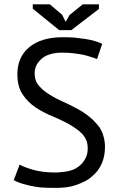

<svg xmlns="http://www.w3.org/2000/svg" viewBox="-20 -870 559 901"><path d="M378.9 -123Q373 -112.3 365.2 -103.5Q357.4 -94.7 346.7 -86.9Q335.9 -79.1 324.2 -74.2Q311.5 -69.3 297.9 -66.4Q283.2 -63.5 268.6 -62.5Q253.9 -60.5 237.3 -60.5Q209 -60.5 185.5 -63.5Q161.1 -66.4 138.7 -72.3Q117.2 -78.1 99.6 -85Q83 -90.8 72.3 -97.7Q72.3 -96.7 71.3 -95.7Q71.3 -95.7 71.3 -94.7Q71.3 -94.7 70.3 -93.8Q70.3 -93.8 70.3 -92.8Q70.3 -92.8 69.3 -91.8Q69.3 -91.8 69.3 -90.8Q69.3 -90.8 69.3 -89.8Q69.3 -89.8 68.4 -88.9Q68.4 -88.9 68.4 -87.9Q68.4 -87.9 68.4 -86.9Q68.4 -86.9 67.4 -85.9Q67.4 -85.9 67.4 -85Q67.4 -85 67.4 -84Q67.4 -84 66.4 -84Q66.4 -84 66.4 -83Q66.4 -83 66.4 -82Q66.4 -82 65.4 -81.1Q65.4 -81.1 65.4 -79.1Q65.4 -79.1 64.5 -78.1Q64.5 -78.1 64.5 -77.1Q64.5 -77.1 64.5 -77.1Q64.5 -77.1 63.5 -76.2Q63.5 -76.2 63.5 -75.2Q63.5 -75.2 63.5 -74.2Q63.5 -74.2 62.5 -73.2Q62.5 -73.2 62.5 -72.3Q62.5 -72.3 62.5 -72.3Q62.5 -71.3 61.5 -70.3Q61.5 -70.3 61.5 -69.3Q61.5 -69.3 61.5 -69.3Q61.5 -68.4 60.5 -67.4Q60.5 -67.4 60.5 -66.4Q60.5 -66.4 60.5 -66.4Q60.5 -65.4 59.6 -64.5Q59.6 -64.5 59.6 -63.5Q59.6 -63.5 58.6 -63.5Q58.6 -63.5 58.6 -62.5Q58.6 -62.5 58.6 -61.5Q58.6 -61.5 58.6 -61.5Q58.6 -60.5 57.6 -59.6Q57.6 -59.6 57.6 -59.6Q57.6 -58.6 56.6 -57.6Q56.6 -57.6 56.6 -57.6Q56.6 -57.6 56.6 -55.7Q56.6 -55.7 55.7 -55.7Q55.7 -55.7 55.7 -53.7Q55.7 -53.7 55.7 -52.7Q55.7 -52.7 54.7 -52.7Q54.7 -52.7 54.7 -51.8Q54.7 -51.8 54.7 -50.8Q54.7 -50.8 53.7 -49.8Q53.7 -49.8 53.7 -49.8Q53.7 -49.8 53.7 -47.9Q53.7 -47.9 52.7 -46.9Q52.7 -46.9 52.7 -46.9Q52.7 -46.9 52.7 -44.9Q52.7 -44.9 51.8 -43.9Q51.8 -43.9 51.8 -43.9Q51.8 -43.9 51.8 -43Q51.8 -43 51.8 -42Q51.8 -42 50.8 -41Q50.8 -41 50.8 -41Q50.8 -40 49.8 -39.1Q49.8 -39.1 49.8 -39.1Q49.8 -39.1 49.8 -38.1Q49.8 -38.1 49.8 -37.1Q49.8 -37.1 48.8 -37.1Q48.8 -37.1 48.8 -36.1Q48.8 -36.1 48.8 -35.2Q48.8 -35.2 48.8 -35.2Q48.8 -34.2 47.9 -33.2Q47.9 -33.2 47.9 -32.2Q47.9 -32.2 46.9 -32.2Q46.9 -32.2 46.9 -31.2Q46.9 -31.2 46.9 -29.3Q46.9 -29.3 45.9 -28.3Q45.9 -28.3 45.9 -27.3Q45.9 -27.3 45.9 -26.4Q45.9 -26.4 44.9 -25.4Q44.9 -25.4 44.9 -24.4Q44.9 -24.4 44.9 -24.4Q58.6 -16.6 76.2 -10.7Q94.7 -4.9 119.1 1Q142.6 6.8 172.9 9.8Q203.1 11.7 240.2 11.7Q267.6 11.7 292 8.8Q315.4 5.9 336.9 -2Q358.4 -8.8 377 -18.6Q395.5 -27.3 410.2 -41Q425.8 -53.7 437.5 -68.4Q449.2 -84 457 -101.6Q464.8 -119.1 468.8 -138.7Q472.7 -159.2 472.7 -180.7Q472.7 -207 465.8 -229.5Q460 -252 448.2 -270.5Q435.5 -288.1 419.9 -303.7Q405.3 -318.4 386.7 -332Q368.2 -345.7 348.6 -356.4Q329.1 -367.2 307.6 -377.9Q285.2 -387.7 265.6 -397.5Q246.1 -406.2 227.5 -417Q209 -427.7 194.3 -438.5Q178.7 -449.2 167 -462.9Q154.3 -475.6 148.4 -491.2Q142.6 -507.8 142.6 -526.4Q142.6 -544.9 150.4 -562.5Q158.2 -579.1 174.8 -593.8Q191.4 -608.4 214.8 -615.2Q239.3 -623 271.5 -623Q298.8 -623 323.2 -620.1Q347.7 -617.2 369.1 -613.3Q390.6 -608.4 407.2 -602.5Q423.8 -597.7 435.5 -592.8Q435.5 -592.8 435.5 -593.8Q435.5 -593.8 436.5 -594.7Q436.5 -594.7 436.5 -595.7Q436.5 -595.7 436.5 -596.7Q436.5 -596.7 437.5 -597.7Q437.5 -597.7 437.5 -598.6Q437.5 -598.6 437.5 -599.6Q437.5 -599.6 437.5 -600.6Q437.5 -600.6 438.5 -601.6Q438.5 -601.6 438.5 -602.5Q438.5 -603.5 439.5 -604.5Q439.5 -604.5 439.5 -605.5Q439.5 -605.5 439.5 -606.4Q439.5 -606.4 440.4 -607.4Q440.4 -607.4 440.4 -608.4Q440.4 -608.4 440.4 -608.4Q440.4 -608.4 441.4 -609.4Q441.4 -609.4 441.4 -610.4Q441.4 -610.4 441.4 -611.3Q441.4 -611.3 441.4 -612.3Q441.4 -612.3 442.4 -613.3Q442.4 -613.3 442.4 -613.3Q442.4 -613.3 442.4 -614.3Q442.4 -614.3 443.4 -616.2Q443.4 -616.2 443.4 -617.2Q443.4 -617.2 443.4 -618.2Q443.4 -618.2 444.3 -618.2Q444.3 -618.2 444.3 -619.1Q444.3 -619.1 444.3 -620.1Q444.3 -620.1 444.3 -621.1Q444.3 -621.1 445.3 -621.1Q445.3 -621.1 445.3 -622.1Q445.3 -622.1 445.3 -623Q445.3 -623 445.3 -624Q445.3 -624 446.3 -624Q446.3 -624 446.3 -625Q446.3 -625 446.3 -626Q446.3 -626 446.3 -626Q446.3 -627 447.3 -627.9Q447.3 -627.9 447.3 -627.9Q447.3 -628.9 448.2 -629.9Q448.2 -629.9 448.2 -629.9Q448.2 -629.9 448.2 -631.8Q448.2 -631.8 449.2 -631.8Q449.2 -631.8 449.2 -633.8Q449.2 -633.8 449.2 -634.8Q449.2 -634.8 450.2 -635.7Q450.2 -635.7 450.2 -635.7Q450.2 -635.7 450.2 -636.7Q450.2 -636.7 450.2 -637.7Q450.2 -637.7 451.2 -638.7Q451.2 -638.7 451.2 -638.7Q451.2 -638.7 451.2 -639.6Q451.2 -639.6 451.2 -640.6Q451.2 -640.6 452.1 -641.6Q452.1 -641.6 452.1 -641.6Q452.1 -641.6 452.1 -642.6Q452.1 -642.6 452.1 -643.6Q452.1 -643.6 453.1 -643.6Q453.1 -643.6 453.1 -644.5Q453.1 -644.5 453.1 -645.5Q453.1 -645.5 453.1 -646.5Q453.1 -646.5 454.1 -647.5Q454.1 -647.5 454.1 -647.5Q454.1 -647.5 454.1 -648.4Q454.1 -648.4 454.1 -648.4Q454.1 -648.4 455.1 -650.4Q455.1 -650.4 455.1 -650.4Q455.1 -650.4 455.1 -652.3Q455.1 -652.3 456.1 -652.3Q456.1 -652.3 456.1 -653.3Q456.1 -653.3 456.1 -654.3Q456.1 -654.3 456.1 -655.3Q456.1 -655.3 457 -656.2Q457 -656.2 457 -656.2Q457 -656.2 458 -658.2Q458 -658.2 458 -659.2Q458 -659.2 458 -660.2Q458 -660.2 459 -661.1Q459 -661.1 459 -662.1Q459 -662.1 459 -663.1Q459 -663.1 460 -664.1Q446.3 -670.9 426.8 -676.8Q408.2 -682.6 383.8 -686.5Q358.4 -690.4 332 -693.4Q304.7 -695.3 275.4 -695.3Q223.6 -695.3 184.6 -683.6Q145.5 -671.9 117.2 -648.4Q88.9 -625 75.2 -592.8Q61.5 -561.5 61.5 -521.5Q61.5 -493.2 67.4 -469.7Q73.2 -446.3 85.9 -427.7Q97.7 -409.2 113.3 -393.6Q127.9 -378.9 146.5 -366.2Q165 -353.5 184.6 -343.8Q204.1 -333 226.6 -324.2Q248 -315.4 267.6 -305.7Q287.1 -296.9 305.7 -286.1Q324.2 -275.4 338.9 -264.6Q354.5 -253.9 367.2 -240.2Q378.9 -226.6 385.7 -210.9Q391.6 -194.3 391.6 -173.8Q391.6 -159.2 388.7 -146.5Q384.8 -133.8 378.9 -123ZM444.3 -828.1Q444.3 -834 444.3 -849.6Q424.8 -849.6 368.2 -849.6Q352.5 -836.9 306.6 -799.8Q301.8 -792 288.1 -767.6Q284.2 -775.4 271.5 -800.8Q256.8 -812.5 213.9 -849.6Q194.3 -849.6 133.8 -849.6Q133.8 -844.7 133.8 -829.1Q165 -803.7 257.8 -728.5Q271.5 -728.5 314.5 -728.5Q346.7 -752.9 444.3 -828.1Z"/></svg>

Font: Aptus Gothic JP
Style: Medium
Weight: 400
Designer: Fuminori Ogawa / Motoya
Version: Version 1